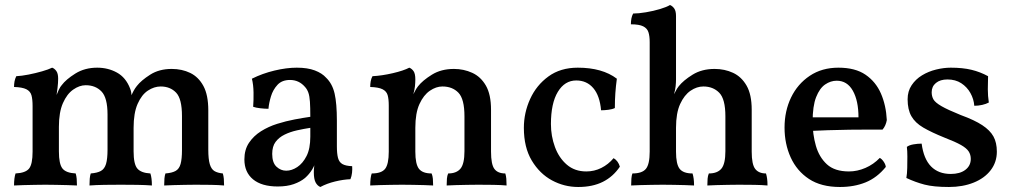

<svg xmlns="http://www.w3.org/2000/svg" viewBox="-20 -737 4035 766"><path d="M36 3Q36 -12 37.5 -24Q39 -36 42 -45Q82 -47 96 -64.5Q110 -82 110 -132V-314Q110 -341 105.5 -357Q101 -373 85 -381Q69 -389 36 -390Q36 -402 38 -412.5Q40 -423 45 -433Q66 -434 94 -439.5Q122 -445 148 -452.5Q174 -460 188 -467Q197 -464 204.5 -454Q212 -444 212 -423Q212 -407 209.5 -386Q207 -365 201 -323L192 -322Q207 -363 214 -377.5Q221 -392 226 -397Q243 -420 280.5 -443.5Q318 -467 368 -467Q411 -467 446.5 -447.5Q482 -428 499 -384Q505 -370 505 -348H501Q512 -377 526 -394Q543 -416 579 -439Q615 -462 665 -462Q706 -462 739 -446Q772 -430 791.5 -394Q811 -358 811 -297V-140Q811 -102 817 -82Q823 -62 835.5 -54.5Q848 -47 869 -45Q872 -35 873 -23.5Q874 -12 874 3Q852 1 822 0.5Q792 0 761 0Q740 0 717.5 0.5Q695 1 673.5 1.5Q652 2 635 3Q635 -13 636 -24.5Q637 -36 640 -45Q666 -47 680.5 -55Q695 -63 700.5 -83Q706 -103 706 -138V-274Q706 -343 682.5 -367.5Q659 -392 621 -392Q595 -392 570 -375.5Q545 -359 529 -322.5Q513 -286 513 -227V-133Q513 -82 528 -64.5Q543 -47 580 -45Q583 -36 584.5 -24Q586 -12 586 3Q561 1 527 0.5Q493 0 462 0Q430 0 397 0.5Q364 1 337 3Q337 -12 338 -24Q339 -36 342 -45Q368 -47 382.5 -55Q397 -63 403 -83Q409 -103 409 -140V-280Q409 -347 385 -372Q361 -397 322 -397Q297 -397 272 -379.5Q247 -362 231 -325.5Q215 -289 215 -231V-133Q215 -83 229 -65Q243 -47 282 -45Q285 -35 286 -23.5Q287 -12 287 3Q271 2 248.5 1.5Q226 1 203 0.5Q180 0 161 0Q143 0 119.5 0.5Q96 1 74 1.5Q52 2 36 3Z M1258 9Q1246 4 1239 -9.5Q1232 -23 1232 -50Q1232 -60 1233.5 -73.5Q1235 -87 1238 -99H1241Q1237 -80 1225.5 -61Q1214 -42 1197 -27Q1179 -12 1152 -2.5Q1125 7 1088 7Q1024 7 989.5 -21.5Q955 -50 955 -101Q955 -140 973.5 -167.5Q992 -195 1021.5 -213.5Q1051 -232 1086 -243Q1121 -254 1155.5 -260.5Q1190 -267 1218 -271Q1218 -309 1216.5 -331Q1215 -353 1210.5 -366.5Q1206 -380 1197 -390Q1185 -404 1170 -411Q1155 -418 1137 -418Q1105 -418 1087 -398.5Q1069 -379 1061 -352.5Q1053 -326 1051 -303Q1037 -303 1019 -305Q1001 -307 990 -311Q992 -337 991.5 -368Q991 -399 985 -423Q1027 -444 1075 -455.5Q1123 -467 1164 -467Q1207 -467 1236 -456Q1265 -445 1281 -427Q1306 -403 1315 -363.5Q1324 -324 1324 -256V-153Q1324 -124 1328.5 -107Q1333 -90 1346 -82.5Q1359 -75 1385 -74Q1386 -62 1384.5 -48Q1383 -34 1378 -22Q1350 -21 1317 -13Q1284 -5 1258 9ZM1122 -56Q1144 -56 1166 -70.5Q1188 -85 1203 -114.5Q1218 -144 1218 -192V-227Q1192 -223 1165 -217Q1138 -211 1115.5 -200Q1093 -189 1079.5 -171Q1066 -153 1066 -123Q1066 -88 1083 -72Q1100 -56 1122 -56Z M1531 -212V-316Q1531 -342 1526.5 -357.5Q1522 -373 1506 -381Q1490 -389 1457 -390Q1457 -402 1459 -413Q1461 -424 1466 -433Q1504 -435 1547 -445Q1590 -455 1613 -467Q1623 -463 1630 -453Q1637 -443 1637 -420ZM1939 -132Q1939 -81 1952.5 -63Q1966 -45 1996 -45Q1999 -35 2000 -24Q2001 -13 2001 3Q1979 1 1949 0.5Q1919 0 1888 0Q1867 0 1843.5 0.5Q1820 1 1799 1.5Q1778 2 1762 3Q1762 -12 1763 -24Q1764 -36 1768 -45Q1801 -45 1817 -64Q1833 -83 1833 -134V-273Q1833 -342 1809 -367Q1785 -392 1745 -392Q1720 -392 1695 -375Q1670 -358 1653.5 -322Q1637 -286 1637 -227V-132Q1637 -82 1651.5 -63.5Q1666 -45 1702 -45Q1706 -35 1707 -23.5Q1708 -12 1708 3Q1694 2 1673 1.5Q1652 1 1629 0.5Q1606 0 1584 0Q1563 0 1539.5 0.5Q1516 1 1494 1.5Q1472 2 1457 3Q1457 -12 1458.5 -24.5Q1460 -37 1463 -45Q1502 -45 1516.5 -63.5Q1531 -82 1531 -132V-316L1637 -420Q1637 -408 1635.5 -393Q1634 -378 1629 -361Q1633 -368 1637 -376Q1641 -384 1648 -393Q1666 -416 1703 -439Q1740 -462 1791 -462Q1830 -462 1864 -446.5Q1898 -431 1918.5 -395.5Q1939 -360 1939 -299Z M2453 -72Q2426 -32 2385 -11.5Q2344 9 2287 9Q2231 9 2182 -17.5Q2133 -44 2101.5 -96.5Q2070 -149 2070 -227Q2070 -287 2095 -342Q2120 -397 2168 -432Q2216 -467 2285 -467Q2334 -467 2373 -456Q2412 -445 2441 -423Q2437 -394 2435 -365.5Q2433 -337 2433 -306Q2423 -301 2407 -299Q2391 -297 2378 -297Q2373 -355 2347 -385.5Q2321 -416 2279 -416Q2233 -416 2205.5 -370.5Q2178 -325 2178 -242Q2178 -194 2194 -150.5Q2210 -107 2241.5 -80Q2273 -53 2319 -53Q2351 -53 2379 -67Q2407 -81 2428 -106Q2437 -101 2443.5 -92Q2450 -83 2453 -72Z M2979 -132Q2979 -81 2993 -63Q3007 -45 3036 -45Q3039 -35 3040.5 -24Q3042 -13 3042 3Q3020 1 2990 0.5Q2960 0 2928 0Q2908 0 2884 0.5Q2860 1 2839 1.5Q2818 2 2802 3Q2802 -12 2803 -24Q2804 -36 2808 -45Q2842 -45 2858 -64Q2874 -83 2874 -134V-273Q2874 -342 2849.5 -367Q2825 -392 2786 -392Q2760 -392 2735 -375Q2710 -358 2693.5 -322Q2677 -286 2677 -227V-132Q2677 -82 2691.5 -63.5Q2706 -45 2743 -45Q2746 -35 2747.5 -23.5Q2749 -12 2749 3Q2734 2 2713 1.5Q2692 1 2669 0.5Q2646 0 2624 0Q2604 0 2580 0.5Q2556 1 2534.5 1.5Q2513 2 2498 3Q2498 -12 2499 -24.5Q2500 -37 2503 -45Q2542 -45 2557 -63.5Q2572 -82 2572 -132V-316L2677 -420Q2677 -408 2675.5 -393Q2674 -378 2669 -361Q2673 -368 2677 -376Q2681 -384 2688 -393Q2706 -416 2743 -439Q2780 -462 2831 -462Q2871 -462 2904.5 -446.5Q2938 -431 2958.5 -395.5Q2979 -360 2979 -299ZM2572 -569Q2572 -593 2567 -608.5Q2562 -624 2546 -632Q2530 -640 2497 -640Q2497 -652 2499 -663Q2501 -674 2506 -683Q2527 -683 2557 -688Q2587 -693 2613.5 -701Q2640 -709 2653 -717Q2663 -713 2670 -703Q2677 -693 2677 -673V-538H2572ZM2572 -574H2677V-420L2572 -298Z M3331 9Q3256 9 3207.5 -23Q3159 -55 3134.5 -109Q3110 -163 3110 -228Q3110 -294 3136 -348Q3162 -402 3210.5 -434.5Q3259 -467 3325 -467Q3392 -467 3433 -439Q3474 -411 3494.5 -364Q3515 -317 3518 -258Q3514 -235 3501 -220Q3481 -220 3446.5 -220Q3412 -220 3369.5 -219.5Q3327 -219 3282.5 -217.5Q3238 -216 3199 -214V-269H3405Q3405 -335 3382.5 -375Q3360 -415 3318 -415Q3294 -415 3272 -400Q3250 -385 3236 -349.5Q3222 -314 3222 -251Q3222 -201 3235 -155.5Q3248 -110 3279 -81.5Q3310 -53 3367 -53Q3400 -53 3432.5 -67Q3465 -81 3490 -107Q3498 -103 3505.5 -92Q3513 -81 3514 -71Q3479 -28 3433.5 -9.5Q3388 9 3331 9Z M3922 -433Q3921 -408 3921 -381Q3921 -354 3925 -328Q3914 -322 3898.5 -318.5Q3883 -315 3867 -315Q3865 -342 3851.5 -366Q3838 -390 3815 -405Q3792 -420 3760 -420Q3731 -420 3714 -406Q3697 -392 3697 -369Q3697 -353 3704 -340.5Q3711 -328 3736 -313.5Q3761 -299 3813 -278Q3868 -258 3899 -237.5Q3930 -217 3943.5 -192.5Q3957 -168 3957 -132Q3957 -90 3932.5 -58Q3908 -26 3864.5 -8.5Q3821 9 3766 9Q3705 9 3668.5 -0.5Q3632 -10 3596 -27Q3599 -44 3599.5 -67Q3600 -90 3600 -112.5Q3600 -135 3598 -151Q3607 -158 3624 -161Q3641 -164 3657 -164Q3665 -103 3694.5 -73Q3724 -43 3773 -43Q3810 -43 3831.5 -59.5Q3853 -76 3853 -103Q3853 -120 3844.5 -133Q3836 -146 3814 -158.5Q3792 -171 3748 -188Q3696 -209 3663.5 -228Q3631 -247 3616 -273.5Q3601 -300 3601 -341Q3601 -373 3617 -397Q3633 -421 3658.5 -436.5Q3684 -452 3714.5 -459.5Q3745 -467 3773 -467Q3821 -467 3856 -458.5Q3891 -450 3922 -433Z"/></svg>

Font: Vollkorn Medium
Style: Regular
Weight: 500
Designer: Friedrich Althausen
Foundry: Friedrich Althausen
Version: Version 5.000